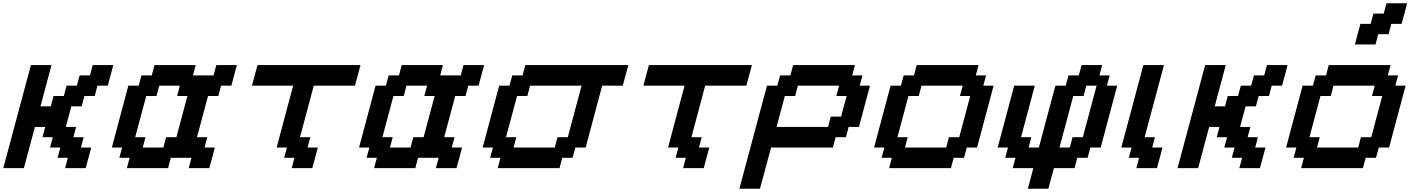

<svg xmlns="http://www.w3.org/2000/svg" viewBox="-20 -1020 8558 1165"><path d="M375 0H500Q505.9 -21 516.8 -62.5Q527.8 -104 533.7 -125H471.2L487.8 -187.5H425.3L441.9 -250H379.4Q384.8 -270.5 396 -312.3Q407.2 -354 413.1 -375H475.6L492.2 -437.5H554.7L571.3 -500H633.8Q639.6 -520.5 650.9 -562.3Q662.1 -604 667.5 -625H542.5L525.9 -562.5H463.4L446.3 -500H383.8L367.2 -437.5H304.7L288.1 -375H225.6Q236.8 -416.5 259 -500Q281.2 -583.5 292.5 -625H167.5Q139.6 -520.5 83.7 -312.3Q27.8 -104 0 0H125Q136.2 -42 158.4 -125Q180.7 -208 191.9 -250H254.4L237.8 -187.5H300.3L283.7 -125H346.2L329.1 -62.5H391.6Z M1125 0H1250Q1255.9 -21 1267.1 -62.5Q1278.3 -104 1283.7 -125H1221.2L1237.8 -187.5H1175.3Q1186.5 -229 1208.7 -312.5Q1231 -396 1242.2 -437.5H1304.7L1321.3 -500H1383.8Q1389.2 -520.5 1400.4 -562.3Q1411.6 -604 1417.5 -625H1292.5L1275.9 -562.5H1150.9L1167.5 -625H917.5L900.9 -562.5H838.4L821.3 -500H758.8Q742.2 -437.5 708.7 -312.5Q675.3 -187.5 658.7 -125H721.2L704.1 -62.5H766.6L750 0H1000L1016.6 -62.5H1141.6ZM971.2 -125H846.2L862.8 -187.5H800.3Q811.5 -229 833.7 -312.3Q856 -395.5 867.2 -437.5H929.7L946.3 -500H1071.3L1054.7 -437.5H1117.2Q1106 -396 1083.7 -312.5Q1061.5 -229 1050.3 -187.5H987.8Z M1750 0H1875Q1880.9 -21 1891.8 -62.5Q1902.8 -104 1908.7 -125H1846.2L1862.8 -187.5H1800.3L1883.8 -500H2133.8Q2139.2 -520.5 2150.4 -562.3Q2161.6 -604 2167.5 -625H1542.5Q1536.6 -604 1525.4 -562.3Q1514.2 -520.5 1508.8 -500H1758.8Q1741.7 -437.5 1708.5 -312.5Q1675.3 -187.5 1658.7 -125H1721.2L1704.1 -62.5H1766.6Z M2625 0H2750Q2755.9 -21 2767.1 -62.5Q2778.3 -104 2783.7 -125H2721.2L2737.8 -187.5H2675.3Q2686.5 -229 2708.7 -312.5Q2731 -396 2742.2 -437.5H2804.7L2821.3 -500H2883.8Q2889.2 -520.5 2900.4 -562.3Q2911.6 -604 2917.5 -625H2792.5L2775.9 -562.5H2650.9L2667.5 -625H2417.5L2400.9 -562.5H2338.4L2321.3 -500H2258.8Q2242.2 -437.5 2208.7 -312.5Q2175.3 -187.5 2158.7 -125H2221.2L2204.1 -62.5H2266.6L2250 0H2500L2516.6 -62.5H2641.6ZM2471.2 -125H2346.2L2362.8 -187.5H2300.3Q2311.5 -229 2333.7 -312.3Q2356 -395.5 2367.2 -437.5H2429.7L2446.3 -500H2571.3L2554.7 -437.5H2617.2Q2606 -396 2583.7 -312.5Q2561.5 -229 2550.3 -187.5H2487.8Z M3000 0H3375L3391.6 -62.5H3454.1L3471.2 -125H3533.7Q3550.3 -187.5 3583.7 -312.5Q3617.2 -437.5 3633.8 -500H3758.8Q3764.2 -520.5 3775.4 -562.3Q3786.6 -604 3792.5 -625H3167.5L3150.9 -562.5H3088.4L3071.3 -500H3008.8Q2992.2 -437.5 2958.7 -312.5Q2925.3 -187.5 2908.7 -125H2971.2L2954.1 -62.5H3016.6ZM3346.2 -125H3096.2L3112.8 -187.5H3050.3Q3061.5 -229 3083.7 -312.3Q3106 -395.5 3117.2 -437.5H3179.7L3196.3 -500H3508.8L3425.3 -187.5H3362.8Z M4125 0H4250Q4255.9 -21 4266.8 -62.5Q4277.8 -104 4283.7 -125H4221.2L4237.8 -187.5H4175.3L4258.8 -500H4508.8Q4514.2 -520.5 4525.4 -562.3Q4536.6 -604 4542.5 -625H3917.5Q3911.6 -604 3900.4 -562.3Q3889.2 -520.5 3883.8 -500H4133.8Q4116.7 -437.5 4083.5 -312.5Q4050.3 -187.5 4033.7 -125H4096.2L4079.1 -62.5H4141.6Z M4466.3 125H4591.3Q4602.5 83.5 4625 0.2Q4647.5 -83 4658.7 -125H5033.7L5050.3 -187.5H5112.8L5129.4 -250H5191.9Q5203.1 -292 5225.3 -375.2Q5247.6 -458.5 5258.8 -500H5196.3L5213.4 -562.5H5150.9L5167.5 -625H4792.5L4775.9 -562.5H4713.4L4696.3 -500H4633.8Q4606 -396 4550 -187.5Q4494.1 21 4466.3 125ZM5004.4 -250H4691.9L4742.2 -437.5H4804.7L4821.3 -500H5071.3L5054.7 -437.5H5117.2Q5111.3 -417 5100.1 -375Q5088.9 -333 5083.5 -312.5H5021Z M5375 0H5750L5766.6 -62.5H5829.1L5846.2 -125H5908.7Q5925.3 -187.5 5958.7 -312.5Q5992.2 -437.5 6008.8 -500H5946.3L5963.4 -562.5H5900.9L5917.5 -625H5542.5L5525.9 -562.5H5463.4L5446.3 -500H5383.8Q5367.2 -437.5 5333.7 -312.5Q5300.3 -187.5 5283.7 -125H5346.2L5329.1 -62.5H5391.6ZM5721.2 -125H5471.2L5487.8 -187.5H5425.3Q5436.5 -229 5458.7 -312.3Q5481 -395.5 5492.2 -437.5H5554.7L5571.3 -500H5821.3L5804.7 -437.5H5867.2Q5856 -396 5833.7 -312.5Q5811.5 -229 5800.3 -187.5H5737.8Z M6216.3 125H6341.3Q6346.7 104 6357.9 62.5Q6369.1 21 6375 0H6500L6516.6 -62.5H6579.1L6596.2 -125H6658.7Q6675.3 -187.5 6708.7 -312.5Q6742.2 -437.5 6758.8 -500H6696.3L6713.4 -562.5H6650.9L6667.5 -625H6542.5L6525.9 -562.5H6463.4L6446.3 -500H6383.8Q6366.7 -437.5 6333.5 -312.5Q6300.3 -187.5 6283.7 -125H6221.2L6237.8 -187.5H6175.3L6258.8 -500H6133.8Q6117.2 -437.5 6083.7 -312.5Q6050.3 -187.5 6033.7 -125H6096.2L6079.1 -62.5H6141.6L6125 0H6250Q6244.6 21 6233.4 62.5Q6222.2 104 6216.3 125ZM6471.2 -125H6408.7L6492.2 -437.5H6554.7L6571.3 -500H6633.8L6550.3 -187.5H6487.8Z M6875 0H7000Q7005.9 -21 7017.1 -62.5Q7028.3 -104 7033.7 -125H6971.2L6987.8 -187.5H6925.3L7042.5 -625H6917.5Q6895.5 -542 6850.8 -375Q6806.2 -208 6783.7 -125H6846.2L6829.1 -62.5H6891.6Z M7500 0H7625Q7630.9 -21 7641.8 -62.5Q7652.8 -104 7658.7 -125H7596.2L7612.8 -187.5H7550.3L7566.9 -250H7504.4Q7509.8 -270.5 7521 -312.3Q7532.2 -354 7538.1 -375H7600.6L7617.2 -437.5H7679.7L7696.3 -500H7758.8Q7764.6 -520.5 7775.9 -562.3Q7787.1 -604 7792.5 -625H7667.5L7650.9 -562.5H7588.4L7571.3 -500H7508.8L7492.2 -437.5H7429.7L7413.1 -375H7350.6Q7361.8 -416.5 7384 -500Q7406.2 -583.5 7417.5 -625H7292.5Q7264.6 -520.5 7208.7 -312.3Q7152.8 -104 7125 0H7250Q7261.2 -42 7283.4 -125Q7305.7 -208 7316.9 -250H7379.4L7362.8 -187.5H7425.3L7408.7 -125H7471.2L7454.1 -62.5H7516.6Z M7875 0H8250L8266.6 -62.5H8329.1L8346.2 -125H8408.7Q8425.3 -187.5 8458.7 -312.5Q8492.2 -437.5 8508.8 -500H8446.3L8463.4 -562.5H8400.9L8417.5 -625H8042.5L8025.9 -562.5H7963.4L7946.3 -500H7883.8Q7867.2 -437.5 7833.7 -312.5Q7800.3 -187.5 7783.7 -125H7846.2L7829.1 -62.5H7891.6ZM8221.2 -125H7971.2L7987.8 -187.5H7925.3Q7936.5 -229 7958.7 -312.3Q7981 -395.5 7992.2 -437.5H8054.7L8071.3 -500H8321.3L8304.7 -437.5H8367.2Q8356 -396 8333.7 -312.5Q8311.5 -229 8300.3 -187.5H8237.8ZM8201.2 -750H8326.2L8342.8 -812.5H8405.3L8421.9 -875H8484.4Q8490.2 -895.5 8501.5 -937.3Q8512.7 -979 8518.1 -1000H8393.1L8376 -937.5H8313.5L8296.9 -875H8234.4Q8228.5 -854 8217.5 -812.5Q8206.5 -771 8201.2 -750Z"/></svg>

Font: Faithful 32x
Style: Oblique
Weight: 400
Foundry: Faithful Resource Pack
Version: Version 1.0; January 27, 2023